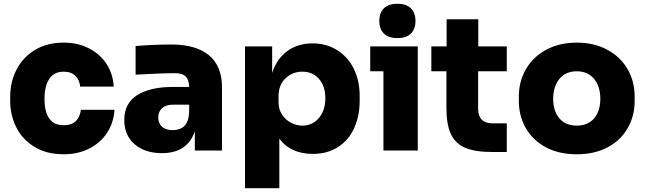

<svg xmlns="http://www.w3.org/2000/svg" viewBox="-20 -798 3419 1018"><path d="M34 -264V-284Q34 -363 67.5 -428.5Q101 -494 165 -533Q229 -572 318 -572Q392 -572 451 -542Q510 -512 544.5 -459.5Q579 -407 583 -339H405Q402 -374 379.5 -396Q357 -418 318 -418Q267 -418 241.5 -380Q216 -342 216 -274Q216 -134 318 -134Q359 -134 381.5 -155.5Q404 -177 409 -216H587Q583 -147 547.5 -93.5Q512 -40 452.5 -10Q393 20 318 20Q227 20 162.5 -19.5Q98 -59 66 -123.5Q34 -188 34 -264Z M1013 -102Q974 14 838 14Q749 14 694 -33Q639 -80 639 -162Q639 -251 708 -294Q777 -337 896 -337H983Q982 -375 964.5 -392.5Q947 -410 908 -410Q833 -410 699 -402V-554Q795 -562 890 -562Q1019 -562 1088 -505Q1157 -448 1157 -335V0H1013ZM896 -108Q935 -108 957.5 -130Q980 -152 983 -204V-243H896Q860 -243 839.5 -224.5Q819 -206 819 -175Q819 -144 839 -126Q859 -108 896 -108Z M1279 -552H1423V-411Q1447 -486 1503 -527Q1559 -568 1637 -568Q1711 -568 1768 -532Q1825 -496 1856 -433Q1887 -370 1887 -289V-265Q1887 -183 1858 -119Q1829 -55 1772.5 -18.5Q1716 18 1638 18Q1580 18 1535 -2.5Q1490 -23 1461 -63V200H1279ZM1705 -277Q1705 -341 1671.5 -379.5Q1638 -418 1583 -418Q1531 -418 1494 -383Q1457 -348 1457 -289V-255Q1457 -218 1475.5 -190Q1494 -162 1523 -147Q1552 -132 1583 -132Q1637 -132 1671 -172.5Q1705 -213 1705 -277Z M2013 -420H1943V-552H2195V0H2013ZM1991 -687Q1991 -729 2015 -753.5Q2039 -778 2087 -778Q2135 -778 2159 -753.5Q2183 -729 2183 -687Q2183 -645 2159 -620.5Q2135 -596 2087 -596Q2039 -596 2015 -620.5Q1991 -645 1991 -687Z M2347 -225V-420H2267V-552H2348V-696H2516V-552H2667V-420H2515V-220Q2515 -183 2534.5 -163.5Q2554 -144 2591 -144H2667V8H2592Q2500 8 2447.5 -14Q2395 -36 2371 -86.5Q2347 -137 2347 -225Z M2731 -262V-286Q2731 -367 2769 -432Q2807 -497 2876.5 -534.5Q2946 -572 3038 -572Q3130 -572 3199.5 -534.5Q3269 -497 3307 -432Q3345 -367 3345 -286V-262Q3345 -184 3308.5 -119.5Q3272 -55 3202.5 -17.5Q3133 20 3038 20Q2943 20 2873.5 -17.5Q2804 -55 2767.5 -119.5Q2731 -184 2731 -262ZM3163 -274Q3163 -339 3130 -379.5Q3097 -420 3038 -420Q2979 -420 2946 -379.5Q2913 -339 2913 -274Q2913 -210 2945.5 -171Q2978 -132 3038 -132Q3098 -132 3130.5 -171Q3163 -210 3163 -274Z"/></svg>

Font: Sora-SIA ExtraBold
Style: Regular
Weight: 800
Designer: Jonathan Barnbrook, Julián Moncada
Foundry: Barnbrook Fonts
Version: Version 2.000